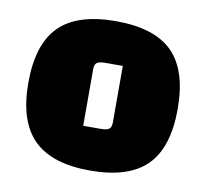

<svg xmlns="http://www.w3.org/2000/svg" viewBox="-65 -585 719 671"><g transform="rotate(10 295.0 -250.0)"><path d="M30 -250Q30 -387 94 -451Q158 -515 295 -515Q432 -515 496 -451Q560 -387 560 -250Q560 -113 496 -49Q432 15 295 15Q159 15 94.5 -49.5Q30 -114 30 -250ZM306 -135Q328 -135 336.5 -141Q345 -147 345 -163V-365H284Q262 -365 253.5 -359Q245 -353 245 -337V-135Z"/></g></svg>

Font: Changa Black
Style: Regular
Weight: 900
Designer: Eduardo Rodriguez Tunni
Foundry: Eduardo Rodriguez Tunni
Version: Version 2.001; ttfautohint (v1.5.10-5e6f)